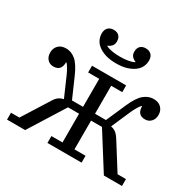

<svg xmlns="http://www.w3.org/2000/svg" viewBox="-164 -935 1125 1111"><g transform="rotate(30 399.0 -379.5)"><path d="M15 -46H71L183 -224Q195 -244 209.5 -254Q224 -264 241 -267L186 -393Q177 -414 166.5 -432Q156 -450 148 -458H145Q145 -400 93 -400Q68 -400 52.5 -417Q37 -434 37 -462Q37 -490 55 -509Q73 -528 107 -528Q141 -528 170.5 -503.5Q200 -479 229 -412L285 -284H359V-471H285V-516H513V-471H439V-284H512L568 -412Q597 -479 627 -503.5Q657 -528 691 -528Q724 -528 742.5 -509Q761 -490 761 -462Q761 -434 745 -417Q729 -400 705 -400Q653 -400 653 -458H650Q642 -450 631 -432Q620 -414 611 -393L556 -267Q574 -264 588 -254Q602 -244 615 -224L727 -46H783V0H662L512 -238H439V-46H513V0H285V-46H359V-238H285L136 0H15ZM398 -597Q356 -597 326.5 -606.5Q297 -616 277.5 -631Q258 -646 249 -665.5Q240 -685 240 -706Q240 -732 254 -745.5Q268 -759 291 -759Q314 -759 327 -746Q340 -733 340 -709Q340 -689 329 -677.5Q318 -666 304 -661V-659Q321 -650 345 -646Q369 -642 398 -642Q427 -642 451 -646Q475 -650 492 -659V-661Q478 -666 467 -677.5Q456 -689 456 -709Q456 -733 469 -746Q482 -759 505 -759Q528 -759 542 -745.5Q556 -732 556 -706Q556 -685 547 -665.5Q538 -646 518.5 -631Q499 -616 469.5 -606.5Q440 -597 398 -597Z"/></g></svg>

Font: IBM Plex Serif
Style: Regular
Weight: 400
Designer: Mike Abbink, Paul van der Laan, Pieter van Rosmalen
Foundry: Bold Monday
Version: Version 3.001